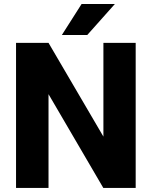

<svg xmlns="http://www.w3.org/2000/svg" viewBox="-20 -921 744 941"><path d="M645 -710.9V0H486.3L217.8 -459.5V0H58.6V-710.9H217.8L486.8 -251.5V-710.9ZM283.2 -749.5 379.9 -901.4H543L407.7 -749.5Z"/></svg>

Font: Vazirmatn RD ExtraBold
Style: Regular
Weight: 800
Designer: Saber Rastikerdar
Foundry: Saber Rastikerdar
Version: Version 32.102